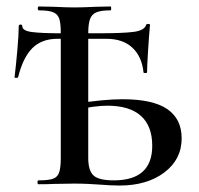

<svg xmlns="http://www.w3.org/2000/svg" viewBox="-20 -570 615 594"><path d="M287 1Q273 0 252.5 -1Q232 -2 209 -2L147 -1Q130 0 99 0Q96 0 96 -6Q96 -12 99 -12Q130 -12 144 -17Q158 -22 163 -36.5Q168 -51 168 -81V-469Q168 -499 163 -513Q158 -527 143.5 -532.5Q129 -538 100 -538Q97 -538 97 -544Q97 -550 100 -550L147 -549Q187 -547 210 -547Q235 -547 277 -549L322 -550Q324 -550 324 -544Q324 -538 322 -538Q293 -538 278.5 -532Q264 -526 258.5 -511Q253 -496 253 -466V-81Q253 -43 269 -27.5Q285 -12 332 -12Q451 -12 451 -119Q451 -180 416 -211.5Q381 -243 312 -243Q274 -243 214 -230L212 -249Q301 -263 359 -263Q453 -263 497.5 -232.5Q542 -202 542 -142Q542 -77 488.5 -36.5Q435 4 350 4Q323 4 287 1ZM38 -489Q38 -494 43.5 -494Q49 -494 49 -489Q49 -475 78 -471Q107 -467 173 -467H212H280Q362 -467 394.5 -471.5Q427 -476 432 -493Q433 -496 438.5 -496Q444 -496 444 -493Q441 -460 438 -412Q435 -364 435 -346Q435 -344 429.5 -344Q424 -344 424 -346Q419 -395 389.5 -422.5Q360 -450 309 -450H158Q109 -450 80 -421Q51 -392 36 -331Q35 -329 30 -329Q25 -329 25 -331Q29 -363 33.5 -413Q38 -463 38 -489Z"/></svg>

Font: Cormorant Unicase SemiBold
Style: Regular
Weight: 600
Designer: Christian Thalmann (Catharsis Fonts)
Foundry: Catharsis Fonts
Version: Version 4.000